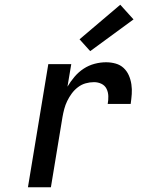

<svg xmlns="http://www.w3.org/2000/svg" viewBox="-20 -791 640 811"><path d="M98 0 184 -520H281L265 -425Q278 -447 295 -467Q312 -487 333.5 -501Q355 -515 379.5 -521.5Q404 -528 428 -528Q449 -528 468.5 -522.5Q488 -517 502 -504Q516 -491 524 -473Q532 -455 535 -434.5Q538 -414 536.5 -393.5Q535 -373 532 -352H435Q438 -368 437.5 -385Q437 -402 430 -416Q423 -430 408.5 -437Q394 -444 377 -444Q359 -444 341.5 -439Q324 -434 309 -422.5Q294 -411 283 -396Q272 -381 264 -364.5Q256 -348 251.5 -331Q247 -314 244 -297L195 0ZM361 -575 316 -625 488 -771 544 -709Z"/></svg>

Font: Iosevka SS04 Medium Extended
Style: Italic
Weight: 500
Width: 7
Italic angle: -9°
Monospace: yes
Designer: Belleve Invis
Foundry: Belleve Invis
Version: Version 19.0.0; ttfautohint (v1.8.4)